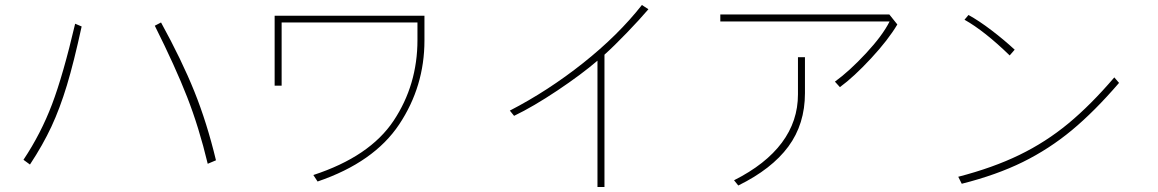

<svg xmlns="http://www.w3.org/2000/svg" viewBox="-20 -688 4640 769"><path d="M812 -32Q777 -178 729.5 -299.5Q682 -421 600 -585L625 -598Q708 -447 758.5 -321.5Q809 -196 845 -46ZM74 -48Q144 -153 188.5 -270.5Q233 -388 281 -593L307 -582Q276 -439 248 -346.5Q220 -254 186 -181Q152 -108 100 -29Z M1235 13Q1461 -61 1556.5 -204.5Q1652 -348 1652 -528V-598H1108V-345H1080V-625H1680V-526Q1680 -342 1579 -190Q1478 -38 1252 39Z M2401 61H2373V-445Q2309 -390 2212.5 -325.5Q2116 -261 2039 -224L2022 -245Q2175 -324 2315.5 -435.5Q2456 -547 2551 -668L2577 -651Q2543 -611 2491 -557Q2439 -503 2401 -469Z M3574 -590Q3538 -529 3469 -454.5Q3400 -380 3344 -339L3324 -361Q3382 -403 3448.5 -474.5Q3515 -546 3543 -602H2865V-630H3542ZM2920 34Q3047 -30 3111.5 -116.5Q3176 -203 3176 -310V-459H3204V-315Q3204 -191 3137.5 -101Q3071 -11 2937 55Z M4024 -466Q3923 -564 3843 -609L3859 -628Q3901 -605 3951.5 -566.5Q4002 -528 4044 -489ZM4462 -356Q4364 -242 4273 -166.5Q4182 -91 4076.5 -39Q3971 13 3832 48L3818 20Q3957 -16 4063 -67.5Q4169 -119 4259 -193.5Q4349 -268 4443 -378Z"/></svg>

Font: LINE Seed Sans KR Thin
Style: Regular
Weight: 250
Designer: LINE BX Design & Sandoll Inc & Dalton Maag Ltd
Foundry: Sandoll Inc.
Version: Version 1.000